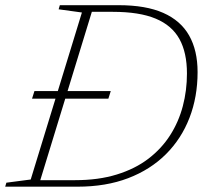

<svg xmlns="http://www.w3.org/2000/svg" viewBox="-44 -702 780 722"><path d="M76.5 -331 85.5 -359.5H372.5L363.5 -331ZM238.5 -24.5Q326.5 -24.5 395.2 -45.8Q464 -67 513.8 -105Q563.5 -143 595.8 -193.5Q628 -244 643.5 -303Q659 -362 659 -425.5Q659 -504 630.8 -555.2Q602.5 -606.5 541.2 -632Q480 -657.5 380.5 -657.5H269L283.5 -682.5H402.5Q504.5 -682.5 570 -653.5Q635.5 -624.5 667.2 -568.5Q699 -512.5 699 -431Q699 -337.5 668.5 -258.8Q638 -180 579.8 -122Q521.5 -64 438 -32Q354.5 0 247.5 0H74.5L77 -24.5ZM264 -655 176.5 -667 181 -682.5H309L100 0H-24.5L-20 -15L71.5 -27Z"/></svg>

Font: Newsreader ExtraLight
Style: Italic
Weight: 250
Italic angle: -17°
Designer: Hugues Gentile
Foundry: Production Type
Version: Version 1.003